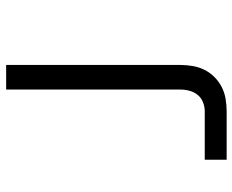

<svg xmlns="http://www.w3.org/2000/svg" viewBox="-88 -688 775 640"><g transform="rotate(90 300.0 -367.5)"><path d="M196 0V-580Q196 -601 199.5 -621.5Q203 -642 212 -660.5Q221 -679 236 -694Q251 -709 269.5 -718.5Q288 -728 309 -731.5Q330 -735 350 -735H512V-662H350Q335 -662 320 -656Q305 -650 295.5 -638Q286 -626 282 -611Q278 -596 278 -580V0Z"/></g></svg>

Font: Iosevka SS04 Extended
Style: Regular
Weight: 400
Width: 7
Monospace: yes
Designer: Belleve Invis
Foundry: Belleve Invis
Version: Version 19.0.0; ttfautohint (v1.8.4)